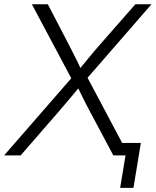

<svg xmlns="http://www.w3.org/2000/svg" viewBox="-47 -748 749 924"><path d="M-27.3 0 317.4 -396 309.1 -346.7 106.4 -727.5H183.1L276.9 -547.4Q289.1 -523.4 300.5 -501.2Q312 -479 323 -456.8Q334 -434.6 344.7 -411.1H332Q351.1 -434.6 369.4 -456.8Q387.7 -479 406.5 -501.5Q425.3 -523.9 446.3 -547.4L604.5 -727.5H682.1L353 -349.1L361.3 -398.4L572.8 0H498.5L389.2 -205.1Q377 -228 366.2 -249Q355.5 -270 345 -291.3Q334.5 -312.5 323.7 -335H339.8Q321.3 -312.5 303.7 -291.3Q286.1 -270 268.1 -249Q250 -228 230.5 -205.1L52.2 0ZM531.2 156.2 557.1 0H515.6L525.4 -60.1H630.9L595.2 156.2Z"/></svg>

Font: Inter 28pt Light
Style: Italic
Weight: 300
Italic angle: -9.3988°
Designer: Rasmus Andersson
Foundry: rsms
Version: Version 4.001;git-66647c0bb